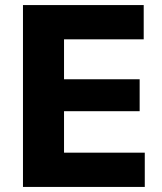

<svg xmlns="http://www.w3.org/2000/svg" viewBox="-20 -733 637 753"><path d="M70.1 0Q70.1 -57.6 70.1 -111.6Q70.1 -165.5 70.1 -232.5V-474.7Q70.1 -543.4 70.1 -598.9Q70.1 -654.5 70.1 -713H543.6V-578.7Q497.5 -578.7 444.8 -578.7Q392.1 -578.7 320.6 -578.7H152.4L231.1 -687Q231.1 -628.4 231.1 -572.9Q231.1 -517.4 231.1 -448.7V-258.5Q231.1 -191.9 231.1 -137.8Q231.1 -83.6 231.1 -26L162.8 -134.3H332.4Q392.2 -134.3 445.4 -134.3Q498.6 -134.3 547.8 -134.3V0ZM193.7 -296.9V-422H324.1Q389.8 -422 436.9 -422Q484 -422 527.7 -422V-296.9Q481.7 -296.9 434.7 -296.9Q387.7 -296.9 323.9 -296.9Z"/></svg>

Font: Commissioner Thin
Style: Regular
Weight: 100
Designer: Kostas Bartsokas
Foundry: Kostas Bartsokas
Version: Version 1.001;gftools[0.9.23]